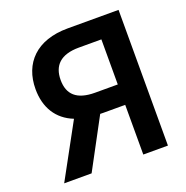

<svg xmlns="http://www.w3.org/2000/svg" viewBox="-129 -847 939 967"><g transform="rotate(-20 340.0 -363.5)"><path d="M608.7 0V-727.3H335.6C168.7 -727.3 79.2 -633.5 79.2 -494.7C79.2 -396.3 123.6 -322.8 210.2 -288.7L52.6 0H199.6L342.7 -266.7C348.4 -266.7 353.3 -266.3 358.7 -266.3H476.6V0ZM213.8 -494.7C213.8 -572.1 257.5 -617.2 355.8 -617.2H476.6V-375.7H355.1C257.5 -375.7 213.8 -417.3 213.8 -494.7Z"/></g></svg>

Font: Margiela Sans Semi Bold
Style: Regular
Weight: 600
Designer: Stefan Endress, Andreas Faust
Version: Version 1.100;FEAKit 1.0